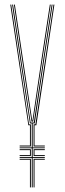

<svg xmlns="http://www.w3.org/2000/svg" viewBox="-20 -820 283 840"><path d="M119 0V-129.2H66V-133.2H119V-171.2H66V-175.2H119V-280H111L68 -564L33 -800H37L72 -564L114 -284H128L170 -564L206 -800H210L174 -564L132 -280H123V-175.2H176V-171.2H123V-133.2H176V-129.2H123V0ZM111 0V-121.2H66V-125.2H115V0ZM127 0V-125.2H176V-121.2H131V0ZM66 -137.2V-141.2H111V-163.2H66V-167.2H115V-137.2ZM127 -137.2V-167.2H176V-163.2H131V-141.2H176V-137.2ZM66 -179.2V-183.2H111V-272H104L25 -800H29L107 -276H115V-179.2ZM118 -288 76 -564 41 -800H45L80 -564L121 -292H122L162 -564L198 -800H202L166 -564L125 -288ZM127 -179.2V-276H135L214 -800H218L139 -272H131V-183.2H176V-179.2Z"/></svg>

Font: Big Shoulders Inline Thin
Style: Regular
Weight: 100
Designer: Patric King
Foundry: XO Type Co
Version: Version 2.002